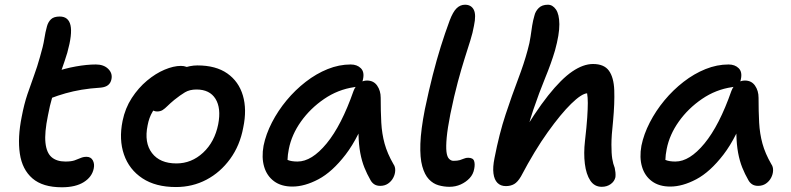

<svg xmlns="http://www.w3.org/2000/svg" viewBox="-20 -780 3348 813"><path d="M242 13Q161 13 117.5 -24.5Q74 -62 64 -129.5Q54 -197 72 -286Q82 -339 96 -380.5Q110 -422 124 -460Q138 -498 149 -538Q163 -585 167.5 -614.5Q172 -644 179 -669Q184 -687 196 -698.5Q208 -710 233 -710Q270 -710 278.5 -673Q287 -636 265 -557Q254 -521 243 -490.5Q232 -460 221.5 -430.5Q211 -401 201 -367.5Q191 -334 183 -291Q168 -218 172.5 -175.5Q177 -133 198.5 -114.5Q220 -96 257 -96Q282 -96 296 -101Q310 -106 321.5 -111Q333 -116 346 -116Q365 -116 373 -101Q381 -86 377 -67Q370 -31 335 -9Q300 13 242 13ZM192 -363Q158 -349 143.5 -362Q129 -375 134 -399Q138 -423 152.5 -441.5Q167 -460 212 -475Q253 -490 300.5 -498.5Q348 -507 386 -507Q419 -507 438 -488.5Q457 -470 452 -445Q449 -429 438 -420Q427 -411 407 -409Q361 -406 325.5 -400Q290 -394 258 -385Q226 -376 192 -363Z M725 12Q639 12 583 -25Q527 -62 505 -125.5Q483 -189 499 -268Q510 -322 538 -365Q566 -408 602.5 -438.5Q639 -469 677 -485Q715 -501 746 -501Q759 -501 769.5 -497Q780 -493 786 -485Q792 -477 789 -463Q783 -437 769 -417Q755 -397 720 -384Q688 -370 664.5 -351Q641 -332 626 -307Q611 -282 605 -249Q590 -176 623.5 -132Q657 -88 727 -88Q791 -88 840 -133.5Q889 -179 904 -254Q917 -322 892.5 -361.5Q868 -401 812 -401Q783 -401 763 -389Q743 -377 718 -357Q700 -342 689 -331Q678 -320 668.5 -314Q659 -308 645 -308Q629 -308 619 -320.5Q609 -333 615 -360Q619 -384 639.5 -409.5Q660 -435 689 -456Q718 -477 751 -490Q784 -503 816 -503Q894 -503 942.5 -469Q991 -435 1008.5 -375.5Q1026 -316 1010 -240Q996 -164 954.5 -107Q913 -50 854 -19Q795 12 725 12Z M1218 10Q1171 10 1140.5 -12.5Q1110 -35 1098.5 -74Q1087 -113 1096 -163Q1106 -212 1131.5 -261.5Q1157 -311 1193.5 -355Q1230 -399 1274.5 -433.5Q1319 -468 1367.5 -487.5Q1416 -507 1465 -507Q1492 -507 1508 -491Q1524 -475 1517 -444Q1515 -431 1505.5 -422Q1496 -413 1480 -411Q1411 -401 1352.5 -361Q1294 -321 1254.5 -265.5Q1215 -210 1203 -149Q1198 -124 1197.5 -103.5Q1197 -83 1205 -51L1164 -131Q1183 -109 1198.5 -102.5Q1214 -96 1240 -96Q1300 -96 1363 -172.5Q1426 -249 1477 -395Q1485 -416 1500.5 -427.5Q1516 -439 1534 -439Q1562 -439 1577 -417.5Q1592 -396 1592 -366Q1592 -308 1594.5 -261Q1597 -214 1608.5 -172Q1620 -130 1646 -85Q1654 -74 1653.5 -58Q1653 -42 1645 -27Q1637 -12 1623 -2.5Q1609 7 1590 7Q1575 7 1565 0.5Q1555 -6 1549 -17Q1534 -43 1523 -70.5Q1512 -98 1505.5 -132.5Q1499 -167 1498 -213.5Q1497 -260 1502 -323L1544 -325Q1500 -199 1443.5 -125.5Q1387 -52 1328.5 -21Q1270 10 1218 10Z M1883 11Q1860 11 1837 4.5Q1814 -2 1796 -21Q1778 -40 1768 -76Q1758 -112 1760 -171Q1762 -230 1779 -317Q1796 -398 1812.5 -462.5Q1829 -527 1846.5 -583Q1864 -639 1884 -693Q1898 -730 1913.5 -745Q1929 -760 1949 -760Q1975 -760 1986 -739Q1997 -718 1987 -671Q1982 -642 1971.5 -608.5Q1961 -575 1947.5 -532.5Q1934 -490 1918.5 -432.5Q1903 -375 1887 -297Q1875 -236 1871.5 -197.5Q1868 -159 1870.5 -137.5Q1873 -116 1881.5 -107.5Q1890 -99 1900 -99Q1917 -99 1927 -102Q1937 -105 1945 -108.5Q1953 -112 1962 -112Q1983 -112 1987.5 -98.5Q1992 -85 1988 -65Q1984 -42 1968.5 -25.5Q1953 -9 1931 1Q1909 11 1883 11Z M2122 8Q2100 8 2086.5 -5.5Q2073 -19 2069.5 -45.5Q2066 -72 2074 -111Q2094 -214 2121 -295.5Q2148 -377 2173.5 -444Q2199 -511 2214 -567Q2223 -599 2226.5 -624.5Q2230 -650 2233.5 -672Q2237 -694 2243 -714Q2247 -732 2261 -746Q2275 -760 2300 -760Q2320 -760 2334 -740Q2348 -720 2348.5 -677.5Q2349 -635 2330 -566Q2314 -512 2288.5 -450Q2263 -388 2238 -314.5Q2213 -241 2196 -153L2175 -186Q2245 -305 2301 -375.5Q2357 -446 2403.5 -477.5Q2450 -509 2491 -509Q2538 -509 2558.5 -480.5Q2579 -452 2581 -398Q2583 -344 2576 -268Q2569 -205 2569 -167.5Q2569 -130 2572.5 -108Q2576 -86 2583 -69Q2585 -60 2586 -50Q2587 -40 2586 -30Q2582 -12 2566 -0.5Q2550 11 2528 11Q2497 11 2479.5 -15.5Q2462 -42 2456.5 -86.5Q2451 -131 2457 -183Q2464 -244 2466.5 -282Q2469 -320 2469 -344Q2469 -368 2466 -385Q2442 -383 2398.5 -340.5Q2355 -298 2299.5 -220.5Q2244 -143 2186 -33Q2172 -9 2157 -0.5Q2142 8 2122 8Z M2818 10Q2771 10 2740.5 -12.5Q2710 -35 2698.5 -74Q2687 -113 2696 -163Q2706 -212 2731.5 -261.5Q2757 -311 2793.5 -355Q2830 -399 2874.5 -433.5Q2919 -468 2967.5 -487.5Q3016 -507 3065 -507Q3092 -507 3108 -491Q3124 -475 3117 -444Q3115 -431 3105.5 -422Q3096 -413 3080 -411Q3011 -401 2952.5 -361Q2894 -321 2854.5 -265.5Q2815 -210 2803 -149Q2798 -124 2797.5 -103.5Q2797 -83 2805 -51L2764 -131Q2783 -109 2798.5 -102.5Q2814 -96 2840 -96Q2900 -96 2963 -172.5Q3026 -249 3077 -395Q3085 -416 3100.5 -427.5Q3116 -439 3134 -439Q3162 -439 3177 -417.5Q3192 -396 3192 -366Q3192 -308 3194.5 -261Q3197 -214 3208.5 -172Q3220 -130 3246 -85Q3254 -74 3253.5 -58Q3253 -42 3245 -27Q3237 -12 3223 -2.5Q3209 7 3190 7Q3175 7 3165 0.5Q3155 -6 3149 -17Q3134 -43 3123 -70.5Q3112 -98 3105.5 -132.5Q3099 -167 3098 -213.5Q3097 -260 3102 -323L3144 -325Q3100 -199 3043.5 -125.5Q2987 -52 2928.5 -21Q2870 10 2818 10Z"/></svg>

Font: Shantell Sans Medium
Style: Italic
Weight: 500
Italic angle: -11°
Designer: Stephen Nixon, Anya Danilova, Shantell Martin
Foundry: Arrow Type
Version: Version 1.011;[c5ecc13dd]